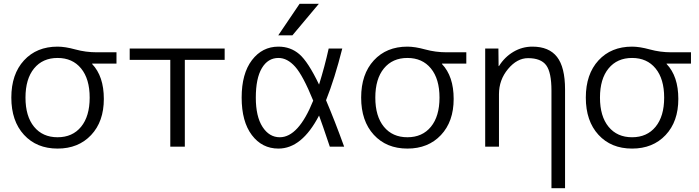

<svg xmlns="http://www.w3.org/2000/svg" viewBox="-20 -777 3705 1017"><path d="M285 -530Q325 -530 379.5 -515Q434 -500 493 -500H597V-440H468V-438Q530 -373 530 -253Q530 -133 462.5 -61.5Q395 10 285 10Q174 10 107 -63Q40 -136 40 -260Q40 -384 107 -457Q174 -530 285 -530ZM160.5 -105.5Q206 -50 285 -50Q364 -50 409.5 -105.5Q455 -161 455 -260Q455 -359 409.5 -414.5Q364 -470 285 -470Q206 -470 160.5 -414.5Q115 -359 115 -260Q115 -161 160.5 -105.5Z M959 -460V0H882V-460H667V-520H1170V-460Z M1529 -590H1454L1567 -757H1669ZM1707 -246Q1753 -138 1803 0H1727Q1685 -125 1670 -165Q1579 10 1455 10Q1368 10 1314 -61.5Q1260 -133 1260 -260Q1260 -387 1314.5 -458.5Q1369 -530 1455 -530Q1519 -530 1565.5 -490Q1612 -450 1670 -329Q1700 -425 1721 -520H1793Q1753 -361 1707 -246ZM1639 -244Q1585 -377 1543.5 -423.5Q1502 -470 1455 -470Q1399 -470 1367 -416Q1335 -362 1335 -260Q1335 -160 1370.5 -105Q1406 -50 1462 -50Q1561 -50 1639 -244Z M2138 -530Q2178 -530 2232.5 -515Q2287 -500 2346 -500H2450V-440H2321V-438Q2383 -373 2383 -253Q2383 -133 2315.5 -61.5Q2248 10 2138 10Q2027 10 1960 -63Q1893 -136 1893 -260Q1893 -384 1960 -457Q2027 -530 2138 -530ZM2013.5 -105.5Q2059 -50 2138 -50Q2217 -50 2262.5 -105.5Q2308 -161 2308 -260Q2308 -359 2262.5 -414.5Q2217 -470 2138 -470Q2059 -470 2013.5 -414.5Q1968 -359 1968 -260Q1968 -161 2013.5 -105.5Z M2550 -520H2620L2621 -427H2623Q2653 -475 2699.5 -502.5Q2746 -530 2800 -530Q2888 -530 2930.5 -475.5Q2973 -421 2973 -303V220H2901V-297Q2901 -394 2873 -431.5Q2845 -469 2777 -469Q2719 -469 2671 -411.5Q2623 -354 2623 -278V0H2550Z M3328 -530Q3368 -530 3422.5 -515Q3477 -500 3536 -500H3640V-440H3511V-438Q3573 -373 3573 -253Q3573 -133 3505.5 -61.5Q3438 10 3328 10Q3217 10 3150 -63Q3083 -136 3083 -260Q3083 -384 3150 -457Q3217 -530 3328 -530ZM3203.5 -105.5Q3249 -50 3328 -50Q3407 -50 3452.5 -105.5Q3498 -161 3498 -260Q3498 -359 3452.5 -414.5Q3407 -470 3328 -470Q3249 -470 3203.5 -414.5Q3158 -359 3158 -260Q3158 -161 3203.5 -105.5Z"/></svg>

Font: M PLUS 1p
Style: Regular
Weight: 400
Version: Version 1.062